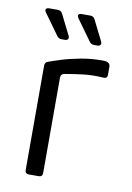

<svg xmlns="http://www.w3.org/2000/svg" viewBox="-79 -730 536 780"><g transform="rotate(10 188.5 -339.5)"><path d="M96 0Q80 0 80 -16V-446Q80 -460 92 -464Q111 -471 144.5 -481.5Q178 -492 221 -500Q264 -508 310 -508Q315 -508 319.5 -507.5Q324 -507 328 -506Q342 -502 342 -488V-455Q342 -438 325 -440Q282 -443 243.5 -438.5Q205 -434 166 -427Q152 -424 152 -409V-16Q152 0 136 0ZM131 -564Q119 -564 112 -574L50 -660Q44 -668 47 -673.5Q50 -679 60 -679H96Q109 -679 115 -667L157 -583Q161 -575 157.5 -569.5Q154 -564 145 -564ZM265 -564Q253 -564 246 -574L184 -660Q178 -668 181 -673.5Q184 -679 194 -679H230Q243 -679 249 -667L291 -583Q295 -575 291.5 -569.5Q288 -564 279 -564Z"/></g></svg>

Font: Pitagon Sans
Style: Regular
Weight: 400
Designer: Travis Tran
Foundry: Pitagon
Version: Version 1.001; ttfautohint (v1.8.4.7-5d5b);gftools[0.9.26]